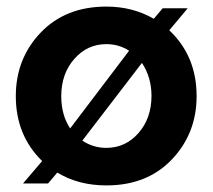

<svg xmlns="http://www.w3.org/2000/svg" viewBox="-20 -553 646 583"><path d="M126 4H50L108 -64Q28 -142 28 -261Q28 -375 103.5 -454Q179 -533 303 -533Q383 -533 447 -496L474 -528H550L494 -461Q577 -383 577 -261Q577 -148 502 -69Q427 10 303 10Q218 10 154 -29ZM303 -104Q361 -104 400.5 -149Q440 -194 440 -262Q440 -318 411 -362L230 -126Q263 -104 303 -104ZM166 -261Q166 -204 193 -163L372 -399Q341 -419 303 -419Q245 -419 205.5 -374Q166 -329 166 -261Z"/></svg>

Font: Raleway
Style: Bold
Weight: 700
Designer: Matt McInerney, Pablo Impallari, Rodrigo Fuenzalida
Foundry: Matt McInerney, Pablo Impallari, Rodrigo Fuenzalida
Version: Version 3.000